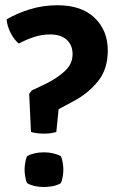

<svg xmlns="http://www.w3.org/2000/svg" viewBox="-20 -718 448 750"><path d="M6 -642.5Q47 -666.5 97.8 -682Q148.5 -697.5 204.5 -697.5Q298.5 -697.5 349.8 -648.2Q401 -599 401 -520.5Q401 -448.5 363.5 -401.5Q326 -354.5 270.5 -324.5L209 -291.5L200 -202.5Q189 -199 176.8 -197.5Q164.5 -196 152 -196Q140 -196 126.5 -197.5Q113 -199 101 -202.5L94 -351.5L104.5 -365L156.5 -389.5Q203.5 -412.5 233.5 -440.5Q263.5 -468.5 263.5 -506.5Q263.5 -541.5 240.8 -562.5Q218 -583.5 175.5 -583.5Q143 -583.5 112.2 -573.2Q81.5 -563 53.5 -548Q35.5 -562 21.5 -589.5Q7.5 -617 6 -642.5ZM152 -123Q170 -123 187.8 -119Q205.5 -115 217.5 -108Q222 -100 224.8 -83.8Q227.5 -67.5 227.5 -55Q227.5 -43 224.8 -26.8Q222 -10.5 217.5 -2.5Q205.5 5 187.8 8.8Q170 12.5 152 12.5Q112 12.5 86 -2.5Q81.5 -10.5 78.8 -26.8Q76 -43 76 -55Q76 -67.5 78.8 -83.8Q81.5 -100 86 -108Q112 -123 152 -123Z"/></svg>

Font: Signika SemiBold
Style: Regular
Weight: 600
Designer: Anna Giedry
Foundry: Anna Giedry
Version: Version 2.001